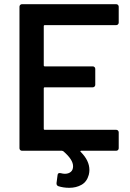

<svg xmlns="http://www.w3.org/2000/svg" viewBox="-20 -720 623 917"><path d="M535 -600H194Q189 -600 189 -595V-408Q189 -403 194 -403H423Q428 -403 431.5 -399.5Q435 -396 435 -391V-315Q435 -310 431.5 -306.5Q428 -303 423 -303H194Q189 -303 189 -298V-105Q189 -100 194 -100H535Q540 -100 543.5 -96.5Q547 -93 547 -88V-12Q547 -7 543.5 -3.5Q540 0 535 0H368Q365 0 364 2Q363 4 366 6Q407 47 407 92Q407 103 404 115Q395 148 369.5 162.5Q344 177 311 177Q282 177 258 169Q249 165 250 154L255 116Q256 104 270 107Q281 110 290 110Q307 110 318 101Q329 92 329 74Q329 42 282 2Q278 0 276 0H85Q80 0 76.5 -3.5Q73 -7 73 -12V-688Q73 -693 76.5 -696.5Q80 -700 85 -700H535Q540 -700 543.5 -696.5Q547 -693 547 -688V-612Q547 -607 543.5 -603.5Q540 -600 535 -600Z"/></svg>

Font: Barlow SemiBold
Style: Regular
Weight: 600
Designer: Jeremy Tribby
Foundry: Tribby Type
Version: Version 1.422